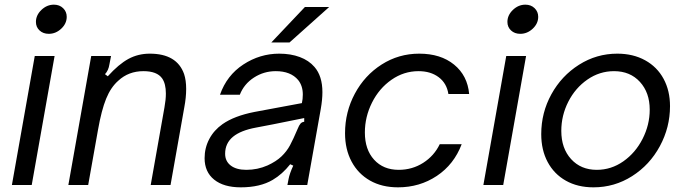

<svg xmlns="http://www.w3.org/2000/svg" viewBox="-20 -793 2937 823"><path d="M116 0H31L129 -553H214ZM134 -699Q134 -728 157.5 -750.5Q181 -773 211 -773Q235 -773 250.5 -758Q266 -743 266 -721Q266 -692 242.5 -670Q219 -648 189 -648Q165 -648 149.5 -662.5Q134 -677 134 -699Z M273 0 371 -553H456L449 -517Q445 -491 430 -475L442 -466Q489 -518 530.5 -540.5Q572 -563 622 -563Q738 -563 769 -476Q778 -449 778 -412Q778 -375 770 -333L711 0H626L685 -333Q691 -366 691 -392Q691 -434 675 -457Q653 -488 595 -488Q531 -488 487 -447Q455 -419 435 -370Q415 -321 400 -236L358 0Z M857 -115Q857 -159 877 -197Q897 -235 934 -261Q984 -296 1070 -313L1274 -351Q1278 -368 1278 -388Q1278 -425 1258 -450Q1226 -488 1162 -488Q1111 -488 1068.5 -460.5Q1026 -433 1008 -387H923Q952 -470 1023 -516.5Q1094 -563 1177 -563Q1226 -563 1265 -548.5Q1304 -534 1328 -506Q1362 -467 1362 -398Q1362 -366 1355 -326L1297 0H1212L1217 -26Q1221 -48 1237 -83L1224 -89Q1190 -46 1149 -22Q1095 10 1012 10Q939 10 898 -23Q857 -56 857 -115ZM1127 -84Q1164 -101 1186.5 -122.5Q1209 -144 1223 -170Q1237 -196 1256 -241Q1262 -256 1268 -263Q1274 -270 1284 -271V-287L1150 -260L1077 -246Q1012 -234 979 -207Q945 -179 945 -134Q945 -102 969 -83.5Q993 -65 1036 -65Q1084 -65 1127 -84ZM1221 -611H1143L1287 -763H1391Z M1459 -222Q1459 -313 1501 -391.5Q1543 -470 1616 -516.5Q1689 -563 1777 -563Q1869 -563 1926.5 -516Q1984 -469 1991 -390H1902Q1895 -436 1860.5 -462Q1826 -488 1774 -488Q1711 -488 1658 -451Q1605 -414 1574.5 -353Q1544 -292 1544 -225Q1544 -152 1583.5 -108.5Q1623 -65 1689 -65Q1747 -65 1794 -95Q1841 -125 1865 -175H1959Q1926 -88 1852.5 -39Q1779 10 1686 10Q1617 10 1566 -19Q1515 -48 1487 -100.5Q1459 -153 1459 -222Z M2137 0H2052L2150 -553H2235ZM2155 -699Q2155 -728 2178.5 -750.5Q2202 -773 2232 -773Q2256 -773 2271.5 -758Q2287 -743 2287 -721Q2287 -692 2263.5 -670Q2240 -648 2210 -648Q2186 -648 2170.5 -662.5Q2155 -677 2155 -699Z M2300 -218Q2300 -310 2343.5 -389Q2387 -468 2462 -515.5Q2537 -563 2626 -563Q2694 -563 2745.5 -534.5Q2797 -506 2824.5 -455Q2852 -404 2852 -338Q2852 -247 2808.5 -166.5Q2765 -86 2689.5 -38Q2614 10 2524 10Q2456 10 2405.5 -18.5Q2355 -47 2327.5 -98.5Q2300 -150 2300 -218ZM2765 -323Q2765 -396 2723 -442Q2681 -488 2612 -488Q2550 -488 2498 -452Q2446 -416 2416 -357Q2386 -298 2386 -232Q2386 -157 2428 -111Q2470 -65 2538 -65Q2600 -65 2652 -101.5Q2704 -138 2734.5 -198Q2765 -258 2765 -323Z"/></svg>

Font: Open Sauce Sans
Style: Italic
Weight: 400
Italic angle: -10°
Designer: Alfredo Marco Pradil
Foundry: Creative Sauce Fz LLC
Version: Version 1.477